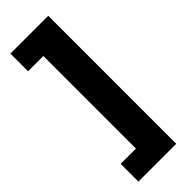

<svg xmlns="http://www.w3.org/2000/svg" viewBox="-264 -700 849 849"><g transform="rotate(-45 160.0 -276.0)"><path d="M261.5 -675.5V125H25V14H120.5V-565H25V-675.5Z"/></g></svg>

Font: Anek Devanagari Medium
Style: Bold
Weight: 700
Version: Version 1.003